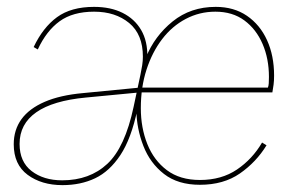

<svg xmlns="http://www.w3.org/2000/svg" viewBox="-20 -529 862 559"><path d="M162 10Q101 10 60.5 -20Q20 -50 20 -109Q20 -151 42.5 -182Q65 -213 110 -232.5Q155 -252 222 -258L387 -274V-260L230 -245Q134 -236 85.5 -202Q37 -168 37 -110Q37 -58 72 -31Q107 -4 161 -4Q241 -4 292.5 -52Q344 -100 369 -218L389 -312Q392 -326 394 -339Q396 -352 396 -364Q396 -429 356 -462Q316 -495 254 -495Q192 -495 153.5 -467Q115 -439 90 -385L78 -392Q105 -449 146 -479Q187 -509 254 -509Q302 -509 337 -491.5Q372 -474 391 -441.5Q410 -409 409 -362H405Q430 -424 482.5 -466.5Q535 -509 608 -509Q661 -509 699 -483Q737 -457 757.5 -412Q778 -367 778 -309Q778 -294 776.5 -282.5Q775 -271 773 -260H390V-274H760Q762 -279 762.5 -286.5Q763 -294 763 -305Q763 -358 744.5 -401Q726 -444 691.5 -469.5Q657 -495 607 -495Q561 -495 521 -474Q481 -453 452 -415Q423 -377 406.5 -326Q390 -275 390 -214Q390 -157 409 -109.5Q428 -62 466 -33.5Q504 -5 562 -5Q625 -5 670 -35.5Q715 -66 743 -114L756 -106Q726 -57 678.5 -24Q631 9 562 9Q498 9 457.5 -22.5Q417 -54 397.5 -104Q378 -154 377 -207L380 -210Q362 -125 330.5 -77.5Q299 -30 257 -10Q215 10 162 10Z"/></svg>

Font: Kantumruy Pro Thin
Style: Italic
Weight: 250
Italic angle: -13°
Version: Version 1.002